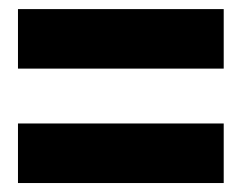

<svg xmlns="http://www.w3.org/2000/svg" viewBox="-20 -519 531 422"><path d="M19.5 -368.2V-499H471.7V-368.2ZM19.5 -116.7V-247.6H471.7V-116.7Z"/></svg>

Font: Reddit Sans Condensed ExtraBold
Style: Regular
Weight: 800
Designer: Stephen Hutchings
Foundry: Reddit
Version: Version 1.014